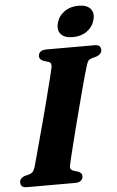

<svg xmlns="http://www.w3.org/2000/svg" viewBox="-60 -951 604 992"><g transform="rotate(-5 241.5 -455.0)"><path d="M271 -95.5Q267.5 -81.5 271.5 -74.5Q275.5 -67.5 285 -64L308.5 -57Q319 -53 324.2 -47Q329.5 -41 329.5 -31.5Q329.5 -17.5 319.2 -8.8Q309 0 290 0H40Q20 0 13 -7.5Q6 -15 6 -27Q6 -39 13.8 -47Q21.5 -55 32 -58.5L57.5 -65Q69 -69 75.2 -76Q81.5 -83 87 -100Q92 -117 100.5 -148.5Q109 -180 120 -220.8Q131 -261.5 143.2 -306.8Q155.5 -352 167.2 -397.2Q179 -442.5 189.2 -483.2Q199.5 -524 207.5 -555.5Q215.5 -587 219 -604Q221.5 -616.5 218.8 -624.2Q216 -632 204.5 -635.5L181 -642.5Q169.5 -647.5 164.5 -653.5Q159.5 -659.5 159.5 -668.5Q159.5 -683 170 -691.5Q180.5 -700 201 -700H449.5Q469.5 -700 476.2 -692.5Q483 -685 483 -673.5Q483 -661.5 475.5 -653.5Q468 -645.5 456.5 -641.5L430.5 -634Q418.5 -630.5 413 -624Q407.5 -617.5 402.5 -601Q396.5 -583 387 -549Q377.5 -515 366 -471.2Q354.5 -427.5 341.8 -379.2Q329 -331 317.2 -284.2Q305.5 -237.5 295.5 -198Q285.5 -158.5 279 -131.2Q272.5 -104 271 -95.5ZM343 -751.5Q300.5 -751.5 281.2 -773Q262 -794.5 272 -831.5Q282 -867.5 312.5 -889Q343 -910.5 385.5 -910.5Q428.5 -910.5 447.2 -889Q466 -867.5 456.5 -831.5Q446.5 -795 416.2 -773.2Q386 -751.5 343 -751.5Z"/></g></svg>

Font: Fraunces
Style: Bold Italic
Weight: 700
Italic angle: -16°
Version: Version 1.000;[b76b70a41]